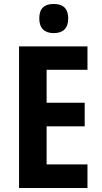

<svg xmlns="http://www.w3.org/2000/svg" viewBox="-20 -948 513 968"><path d="M251 -928C204 -928 178 -906 178 -855C178 -805 205 -781 251 -781C297 -781 324 -805 324 -855C324 -905 298 -928 251 -928ZM421 0V-119H215V-311H407V-430H215V-596H421V-714H76V0Z"/></svg>

Font: Noto Sans Telugu Condensed
Style: Bold
Weight: 700
Width: 3
Designer: Jelle Bosma - Monotype Design Team
Foundry: Monotype Imaging Inc.
Version: Version 2.005